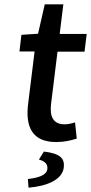

<svg xmlns="http://www.w3.org/2000/svg" viewBox="-20 -645 421 888"><path d="M240 12C276 12 307 5 335 -4L327 -79C312 -74 295 -70 279 -70C229 -70 209 -102 216 -163L246 -406H371L381 -488H256L273 -625H187L156 -489L79 -484L70 -407H140L110 -164C97 -58 129 12 240 12ZM160 93C185 100 202 112 199 137C195 166 158 177 109 183L112 223C196 216 268 187 275 130C280 87 258 65 183 56Z"/></svg>

Font: Falling Sky
Style: LightObl
Weight: 400
Designer: Paul D. Hunt
Foundry: Adobe Systems Incorporated
Version: Version 1.02